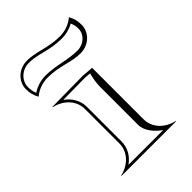

<svg xmlns="http://www.w3.org/2000/svg" viewBox="-183 -698 786 786"><g transform="rotate(-45 210.0 -305.5)"><path d="M41.4 -469.2C65.5 -488.8 92.5 -498.5 124.1 -498.5C156.3 -498.5 186.2 -492.3 215.5 -484.9C241.7 -478.2 265 -473.2 289.5 -473.2C336.3 -473.2 374.4 -509.1 374.4 -553.3C374.4 -574.6 369.9 -592.8 359.4 -611.5C335.3 -591.8 308.3 -582.2 276.7 -582.2C244.5 -582.2 214.6 -588.3 185.3 -595.8C159.1 -602.5 135.8 -607.5 111.3 -607.5C64.5 -607.5 26.4 -571.6 26.4 -527.3C26.4 -506.1 30.9 -487.9 41.4 -469.2ZM45.9 -487.4C40.6 -500.2 38.4 -512.5 38.4 -527.3C38.4 -564.4 70.5 -595.5 111.3 -595.5C134.1 -595.5 156.3 -590.8 182.4 -584.2C212 -576.6 243 -570.2 276.7 -570.2C302.3 -570.2 325.9 -576.5 346.3 -588C351.4 -575.7 354.1 -564.5 354.1 -551.2C354.1 -517.5 324.3 -490.2 287.5 -490.2C232.3 -490.2 181.1 -510.5 124.1 -510.5C94.8 -510.5 68.2 -502.2 45.9 -487.4ZM140 -100C140 -51 102 -13 52 -2V0H368V-2C318 -13 280 -51 280 -100V-398L230 -402L52 -400V-398C102 -387 140 -349 140 -300ZM152 -100V-300C152 -337.4 132 -368.7 103.7 -388.6L229.6 -390L258 -387.9C252.1 -364.4 248.3 -344.1 248 -320V-100C248 -63 277.6 -31.8 305.5 -12H104.5C133.6 -32.7 152 -63.3 152 -100Z"/></g></svg>

Font: Sortefax
Style: Medium
Weight: 500
Designer: gluk
Foundry: gluk
Version: Version 0.261